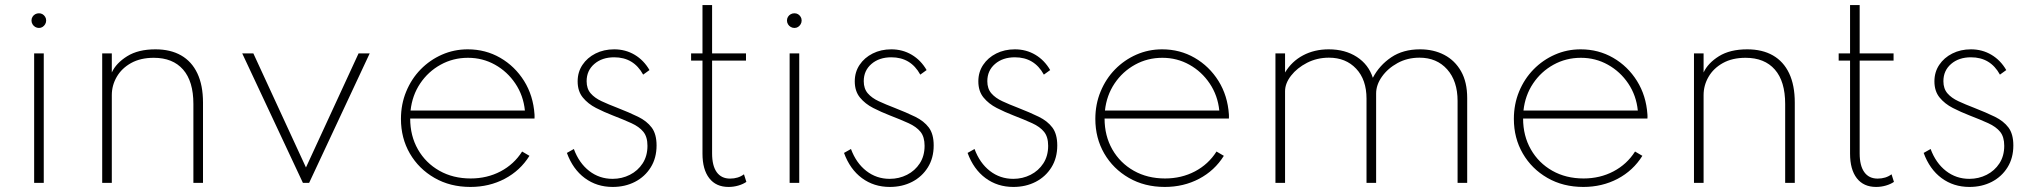

<svg xmlns="http://www.w3.org/2000/svg" viewBox="-20 -723 8052 759"><path d="M115 0V-512H153V0ZM134 -612.5Q126 -612.5 119.2 -616.5Q112.5 -620.5 108.5 -627.2Q104.5 -634 104.5 -642Q104.5 -650 108.5 -656.5Q112.5 -663 119.2 -666.8Q126 -670.5 134 -670.5Q142 -670.5 148.2 -666.8Q154.5 -663 158.5 -656.5Q162.5 -650 162.5 -642Q162.5 -634 158.5 -627.2Q154.5 -620.5 148.2 -616.5Q142 -612.5 134 -612.5Z M384 0V-512H422V-436.5Q439 -473.5 482.8 -500.8Q526.5 -528 594.5 -528Q654 -528 696 -504Q738 -480 760.2 -433Q782.5 -386 782.5 -317.5V0H744.5V-312Q744.5 -401.5 703.8 -448Q663 -494.5 588 -494.5Q535.5 -494.5 498.2 -473.8Q461 -453 441.5 -419.2Q422 -385.5 422 -347V0Z M1177.5 0 937.5 -512H981.5L1189.5 -61L1397.5 -512H1441.5L1202 0Z M1839.5 16Q1759.5 16 1697.5 -19.8Q1635.5 -55.5 1600.2 -116.2Q1565 -177 1565 -253Q1565 -311 1585.8 -361.2Q1606.5 -411.5 1643 -448.8Q1679.5 -486 1727.2 -507Q1775 -528 1829 -528Q1899.5 -528 1957.5 -494.5Q2015.5 -461 2051.8 -403Q2088 -345 2093 -270.5Q2093.5 -266 2093.2 -262.5Q2093 -259 2093 -254.5H1601.5Q1601.5 -186 1632.2 -132.2Q1663 -78.5 1717 -48Q1771 -17.5 1840.5 -17.5Q1905.5 -17.5 1958.8 -45.5Q2012 -73.5 2044 -124L2073 -107Q2036.5 -48.5 1975.2 -16.2Q1914 16 1839.5 16ZM1603 -286H2055Q2049 -345.5 2017.2 -392.8Q1985.5 -440 1936.8 -467.2Q1888 -494.5 1830 -494.5Q1771 -494.5 1721.8 -467.2Q1672.5 -440 1641 -393Q1609.5 -346 1603 -286Z M2402 16Q2339 16 2291.8 -19Q2244.5 -54 2221 -118.5L2248.5 -134Q2269 -78.5 2309.2 -47.2Q2349.5 -16 2401.5 -16Q2438.5 -16 2470 -32Q2501.5 -48 2520.5 -77.2Q2539.5 -106.5 2539.5 -146.5Q2539.5 -182 2523.2 -202Q2507 -222 2476.2 -236Q2445.5 -250 2401.5 -267Q2368 -280 2336.2 -296.2Q2304.5 -312.5 2284 -337.5Q2263.5 -362.5 2263.5 -401.5Q2263.5 -438 2282.5 -466.5Q2301.5 -495 2334.2 -511.5Q2367 -528 2408 -528Q2452.5 -528 2488.8 -506.5Q2525 -485 2547.5 -446L2522.5 -428Q2485 -496.5 2408 -496.5Q2360 -496.5 2329.5 -470.2Q2299 -444 2299 -402Q2299 -372.5 2315 -354Q2331 -335.5 2358.5 -322.8Q2386 -310 2420 -297Q2467.5 -278.5 2502.2 -261.5Q2537 -244.5 2556.2 -218.8Q2575.5 -193 2575.5 -148Q2575.5 -98.5 2552.5 -61.5Q2529.5 -24.5 2490.2 -4.2Q2451 16 2402 16Z M2860 16Q2810.5 16 2783.8 -18.5Q2757 -53 2757 -115.5V-483.5H2712V-512H2757V-703H2795V-512H2929V-483.5H2795V-116.5Q2795 -68 2813.2 -42.5Q2831.5 -17 2866 -17Q2898.5 -17 2921 -34L2930.5 -4Q2917.5 5 2898.8 10.5Q2880 16 2860 16Z M3101.5 0V-512H3139.5V0ZM3120.5 -612.5Q3112.5 -612.5 3105.8 -616.5Q3099 -620.5 3095 -627.2Q3091 -634 3091 -642Q3091 -650 3095 -656.5Q3099 -663 3105.8 -666.8Q3112.5 -670.5 3120.5 -670.5Q3128.5 -670.5 3134.8 -666.8Q3141 -663 3145 -656.5Q3149 -650 3149 -642Q3149 -634 3145 -627.2Q3141 -620.5 3134.8 -616.5Q3128.5 -612.5 3120.5 -612.5Z M3497.5 16Q3434.5 16 3387.2 -19Q3340 -54 3316.5 -118.5L3344 -134Q3364.5 -78.5 3404.8 -47.2Q3445 -16 3497 -16Q3534 -16 3565.5 -32Q3597 -48 3616 -77.2Q3635 -106.5 3635 -146.5Q3635 -182 3618.8 -202Q3602.5 -222 3571.8 -236Q3541 -250 3497 -267Q3463.5 -280 3431.8 -296.2Q3400 -312.5 3379.5 -337.5Q3359 -362.5 3359 -401.5Q3359 -438 3378 -466.5Q3397 -495 3429.8 -511.5Q3462.5 -528 3503.5 -528Q3548 -528 3584.2 -506.5Q3620.5 -485 3643 -446L3618 -428Q3580.5 -496.5 3503.5 -496.5Q3455.5 -496.5 3425 -470.2Q3394.5 -444 3394.5 -402Q3394.5 -372.5 3410.5 -354Q3426.5 -335.5 3454 -322.8Q3481.5 -310 3515.5 -297Q3563 -278.5 3597.8 -261.5Q3632.5 -244.5 3651.8 -218.8Q3671 -193 3671 -148Q3671 -98.5 3648 -61.5Q3625 -24.5 3585.8 -4.2Q3546.5 16 3497.5 16Z M3986 16Q3923 16 3875.8 -19Q3828.5 -54 3805 -118.5L3832.5 -134Q3853 -78.5 3893.2 -47.2Q3933.5 -16 3985.5 -16Q4022.5 -16 4054 -32Q4085.5 -48 4104.5 -77.2Q4123.5 -106.5 4123.5 -146.5Q4123.5 -182 4107.2 -202Q4091 -222 4060.2 -236Q4029.5 -250 3985.5 -267Q3952 -280 3920.2 -296.2Q3888.5 -312.5 3868 -337.5Q3847.5 -362.5 3847.5 -401.5Q3847.5 -438 3866.5 -466.5Q3885.5 -495 3918.2 -511.5Q3951 -528 3992 -528Q4036.5 -528 4072.8 -506.5Q4109 -485 4131.5 -446L4106.5 -428Q4069 -496.5 3992 -496.5Q3944 -496.5 3913.5 -470.2Q3883 -444 3883 -402Q3883 -372.5 3899 -354Q3915 -335.5 3942.5 -322.8Q3970 -310 4004 -297Q4051.5 -278.5 4086.2 -261.5Q4121 -244.5 4140.2 -218.8Q4159.5 -193 4159.5 -148Q4159.5 -98.5 4136.5 -61.5Q4113.5 -24.5 4074.2 -4.2Q4035 16 3986 16Z M4584.5 16Q4504.5 16 4442.5 -19.8Q4380.5 -55.5 4345.2 -116.2Q4310 -177 4310 -253Q4310 -311 4330.8 -361.2Q4351.5 -411.5 4388 -448.8Q4424.5 -486 4472.2 -507Q4520 -528 4574 -528Q4644.5 -528 4702.5 -494.5Q4760.5 -461 4796.8 -403Q4833 -345 4838 -270.5Q4838.5 -266 4838.2 -262.5Q4838 -259 4838 -254.5H4346.5Q4346.5 -186 4377.2 -132.2Q4408 -78.5 4462 -48Q4516 -17.5 4585.5 -17.5Q4650.5 -17.5 4703.8 -45.5Q4757 -73.5 4789 -124L4818 -107Q4781.5 -48.5 4720.2 -16.2Q4659 16 4584.5 16ZM4348 -286H4800Q4794 -345.5 4762.2 -392.8Q4730.5 -440 4681.8 -467.2Q4633 -494.5 4575 -494.5Q4516 -494.5 4466.8 -467.2Q4417.5 -440 4386 -393Q4354.5 -346 4348 -286Z M5022 0V-512H5060V-436.5Q5086.5 -480.5 5131.2 -504.2Q5176 -528 5232.5 -528Q5297.5 -528 5343.8 -498Q5390 -468 5407 -415.5Q5433 -465 5479.8 -496.5Q5526.5 -528 5593.5 -528Q5647.5 -528 5689.5 -506Q5731.5 -484 5755.8 -441.2Q5780 -398.5 5780 -335.5V0H5742V-324Q5742 -402.5 5700.8 -448.8Q5659.5 -495 5591.5 -495Q5543.5 -495 5504.8 -473.8Q5466 -452.5 5443 -420Q5420 -387.5 5420 -353.5V0H5382V-333Q5382 -408 5341 -451.5Q5300 -495 5233.5 -495Q5186.5 -495 5147 -474.8Q5107.5 -454.5 5083.8 -424Q5060 -393.5 5060 -362.5V0Z M6239 16Q6159 16 6097 -19.8Q6035 -55.5 5999.8 -116.2Q5964.5 -177 5964.5 -253Q5964.5 -311 5985.2 -361.2Q6006 -411.5 6042.5 -448.8Q6079 -486 6126.8 -507Q6174.5 -528 6228.5 -528Q6299 -528 6357 -494.5Q6415 -461 6451.2 -403Q6487.5 -345 6492.5 -270.5Q6493 -266 6492.8 -262.5Q6492.5 -259 6492.5 -254.5H6001Q6001 -186 6031.8 -132.2Q6062.5 -78.5 6116.5 -48Q6170.5 -17.5 6240 -17.5Q6305 -17.5 6358.2 -45.5Q6411.5 -73.5 6443.5 -124L6472.5 -107Q6436 -48.5 6374.8 -16.2Q6313.5 16 6239 16ZM6002.5 -286H6454.5Q6448.5 -345.5 6416.8 -392.8Q6385 -440 6336.2 -467.2Q6287.5 -494.5 6229.5 -494.5Q6170.5 -494.5 6121.2 -467.2Q6072 -440 6040.5 -393Q6009 -346 6002.5 -286Z M6676.5 0V-512H6714.5V-436.5Q6731.5 -473.5 6775.2 -500.8Q6819 -528 6887 -528Q6946.5 -528 6988.5 -504Q7030.5 -480 7052.8 -433Q7075 -386 7075 -317.5V0H7037V-312Q7037 -401.5 6996.2 -448Q6955.5 -494.5 6880.5 -494.5Q6828 -494.5 6790.8 -473.8Q6753.5 -453 6734 -419.2Q6714.5 -385.5 6714.5 -347V0Z M7396.5 16Q7347 16 7320.2 -18.5Q7293.5 -53 7293.5 -115.5V-483.5H7248.5V-512H7293.5V-703H7331.5V-512H7465.5V-483.5H7331.5V-116.5Q7331.5 -68 7349.8 -42.5Q7368 -17 7402.5 -17Q7435 -17 7457.5 -34L7467 -4Q7454 5 7435.2 10.5Q7416.5 16 7396.5 16Z M7765.5 16Q7702.5 16 7655.2 -19Q7608 -54 7584.5 -118.5L7612 -134Q7632.5 -78.5 7672.8 -47.2Q7713 -16 7765 -16Q7802 -16 7833.5 -32Q7865 -48 7884 -77.2Q7903 -106.5 7903 -146.5Q7903 -182 7886.8 -202Q7870.5 -222 7839.8 -236Q7809 -250 7765 -267Q7731.5 -280 7699.8 -296.2Q7668 -312.5 7647.5 -337.5Q7627 -362.5 7627 -401.5Q7627 -438 7646 -466.5Q7665 -495 7697.8 -511.5Q7730.5 -528 7771.5 -528Q7816 -528 7852.2 -506.5Q7888.5 -485 7911 -446L7886 -428Q7848.5 -496.5 7771.5 -496.5Q7723.5 -496.5 7693 -470.2Q7662.5 -444 7662.5 -402Q7662.5 -372.5 7678.5 -354Q7694.5 -335.5 7722 -322.8Q7749.5 -310 7783.5 -297Q7831 -278.5 7865.8 -261.5Q7900.5 -244.5 7919.8 -218.8Q7939 -193 7939 -148Q7939 -98.5 7916 -61.5Q7893 -24.5 7853.8 -4.2Q7814.5 16 7765.5 16Z"/></svg>

Font: Spartan Thin ExtraLight
Style: Regular
Weight: 250
Version: Version 1.004